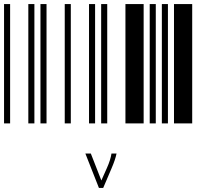

<svg xmlns="http://www.w3.org/2000/svg" viewBox="-20 -610 1000 949"><path d="M0 0V-590H30V0ZM120 0V-590H150V0ZM180 0V-590H210V0ZM300 0V-590H330V0ZM420 0V-590H450V0ZM480 0V-590H510V0ZM600 0V-590H690V0ZM720 0V-590H750V0ZM780 0V-590H810V0ZM840 0V-590H930V0ZM556 149Q550 179 531 223L490 319H469L402 149H429L481 282L509 219Q526 181 531 149Z"/></svg>

Font: Libre Barcode 39 Extended Text
Style: Regular
Weight: 400
Version: Version 1.005; ttfautohint (v1.8.3)